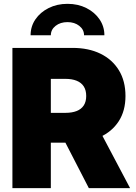

<svg xmlns="http://www.w3.org/2000/svg" viewBox="-20 -976 707 996"><path d="M44.4 0V-727.5H356.4Q439.5 -727.5 501 -697.5Q562.5 -667.5 596.7 -611.6Q630.9 -555.7 630.9 -478Q630.9 -400.9 595.7 -346.7Q560.5 -292.5 497.1 -264.2Q433.6 -235.8 348.1 -235.8H165.5V-390.6H319.8Q353.5 -390.6 377.7 -400.1Q401.9 -409.7 414.6 -429.2Q427.2 -448.7 427.2 -478Q427.2 -507.8 414.6 -527.6Q401.9 -547.4 377.7 -557.1Q353.5 -566.9 319.8 -566.9H243.7V0ZM440.9 0 269.5 -332.5H479L654.8 0ZM330.1 -956.1Q384.8 -956.1 428 -934.3Q471.2 -912.6 496.3 -875.7Q521.5 -838.9 521.5 -793H416Q416 -822.3 391.4 -841.8Q366.7 -861.3 330.1 -861.3Q293 -861.3 268.3 -841.8Q243.7 -822.3 243.7 -793H138.7Q138.7 -838.9 163.8 -875.7Q189 -912.6 232.4 -934.3Q275.9 -956.1 330.1 -956.1Z"/></svg>

Font: Inter 20pt Black
Style: Regular
Weight: 900
Version: Version 4.001;git-66647c0bb